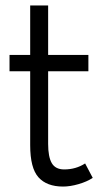

<svg xmlns="http://www.w3.org/2000/svg" viewBox="-20 -680 376 706"><path d="M212 6Q152 6 121.5 -28Q91 -62 91 -146V-418H15V-478H91V-660H157V-478H305V-418H157V-151Q157 -103 170.5 -80Q184 -57 216 -57Q259 -57 293 -79L321 -26Q300 -12 269 -3Q238 6 212 6Z"/></svg>

Font: Lil Grotesk
Style: Regular
Weight: 400
Designer: Bastien Sozeau
Foundry: NBR — Bastien Sozeau
Version: Version 4.002; ttfautohint (v1.8.4.7-5d5b)